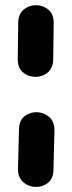

<svg xmlns="http://www.w3.org/2000/svg" viewBox="-20 -739 285 758"><path d="M191 -68 195 -225Q195 -259 174.5 -277Q154 -295 126.5 -296Q99 -297 77.5 -280.5Q56 -264 55 -229L51 -72Q51 -38 71.5 -20Q92 -2 119.5 -1Q147 0 168.5 -16.5Q190 -33 191 -68ZM190 -503 192 -649Q192 -683 171.5 -700.5Q151 -718 123.5 -718.5Q96 -719 74.5 -702Q53 -685 52 -651L50 -505Q50 -471 70.5 -453.5Q91 -436 118.5 -435.5Q146 -435 167.5 -452Q189 -469 190 -503Z"/></svg>

Font: Balsamiq Sans
Style: Bold
Weight: 700
Designer: Michael Angeles
Foundry: Balsamiq SRL
Version: Version 1.020; ttfautohint (v1.8.4.7-5d5b);gftools[0.9.26]